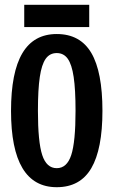

<svg xmlns="http://www.w3.org/2000/svg" viewBox="-20 -778 478 808"><path d="M26.4 -311.5Q26.4 -473.6 74.2 -554.2Q122.1 -634.8 218.8 -634.8Q317.4 -634.8 364.3 -555.2Q411.1 -475.6 411.1 -311.5Q411.1 -150.4 364.3 -70.3Q317.4 9.8 218.8 9.8Q26.4 9.8 26.4 -311.5ZM297.9 -311.5Q297.9 -401.4 290 -454.1Q282.2 -506.8 265.1 -530.8Q248 -554.7 218.8 -554.7Q189.5 -554.7 172.4 -530.8Q155.3 -506.8 147.5 -454.1Q139.6 -401.4 139.6 -311.5Q139.6 -180.7 157.7 -125.5Q175.8 -70.3 218.8 -70.3Q261.7 -70.3 279.8 -125.5Q297.9 -180.7 297.9 -311.5ZM82 -664.1V-757.8H355.5V-664.1Z"/></svg>

Font: Sudo
Style: Bold
Weight: 700
Monospace: yes
Designer: Jens Kutilek
Foundry: Jens Kutilek
Version: Version 0.040